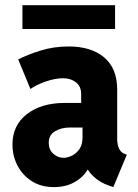

<svg xmlns="http://www.w3.org/2000/svg" viewBox="-20 -725 540 752"><path d="M191.4 7.8Q140.6 7.8 104.2 -15.6Q67.9 -39.1 48.3 -76.9Q28.8 -114.7 28.8 -158.7Q28.8 -234.4 85.4 -278.1Q142.1 -321.8 232.9 -321.8H318.8V-225.6H253.4Q220.2 -225.6 195.6 -210.9Q170.9 -196.3 170.9 -166Q170.9 -138.7 188.7 -122.8Q206.5 -106.9 229 -106.9Q244.6 -106.9 262 -115.5Q279.3 -124 291.3 -141.4Q303.2 -158.7 303.2 -186.5V-253.4L297.9 -274.9V-356.4Q297.9 -386.7 277.6 -402.6Q257.3 -418.5 227.1 -418.5Q196.3 -418.5 159.9 -406Q123.5 -393.6 99.1 -376.5L51.3 -492.2Q85.9 -510.3 137.7 -526.6Q189.5 -543 249 -543Q336.9 -543 387.9 -500.2Q439 -457.5 439 -374V-180.7Q439 -158.7 446 -143.6Q453.1 -128.4 466.3 -123L476.6 -119.1L423.8 7.8L406.7 2Q369.1 -11.2 343.5 -36.4Q317.9 -61.5 313 -87.4L349.1 -60.5H283.2L329.1 -73.7Q316.4 -40 279.5 -16.1Q242.7 7.8 191.4 7.8ZM67.9 -611.3V-704.6H430.7V-611.3Z"/></svg>

Font: Reddit Sans Condensed ExtraBold
Style: Regular
Weight: 800
Designer: Stephen Hutchings
Foundry: Reddit
Version: Version 1.014